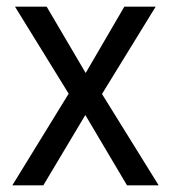

<svg xmlns="http://www.w3.org/2000/svg" viewBox="-20 -556 512 576"><path d="M186 -275 17 0H110L236 -211L361 0H456L286 -274L447 -536H353L237 -337L120 -536H25Z"/></svg>

Font: Noto Sans Gujarati UI SemiCondensed
Style: Regular
Weight: 400
Width: 4
Designer: Jelle Bosma - Monotype Design Team, Universal Thirst
Foundry: Monotype Imaging Inc.
Version: Version 2.106